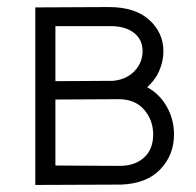

<svg xmlns="http://www.w3.org/2000/svg" viewBox="-20 -524 555 544"><path d="M288 -504Q363 -504 403 -467.5Q443 -431 443 -379Q443 -351 431.5 -324Q420 -297 397 -277Q433 -257 453 -221Q473 -185 473 -143Q473 -85 434.5 -44.5Q396 -4 324 -1L80 0V-503ZM384 -379Q384 -412 359.5 -431Q335 -450 293 -450H137V-294L301 -295Q339 -299 361.5 -323Q384 -347 384 -379ZM414 -143Q414 -183 389 -212.5Q364 -242 319 -243L137 -242V-55L319 -54Q362 -54 388 -77.5Q414 -101 414 -143Z"/></svg>

Font: Bellota
Style: Regular
Weight: 400
Designer: Kemie Guaida
Foundry: Kemie Guaida
Version: Version 4.001